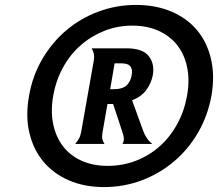

<svg xmlns="http://www.w3.org/2000/svg" viewBox="-20 -740 885 779"><path d="M98 -352Q112 -433 152 -501Q192 -569 249.5 -617.5Q307 -666 379.5 -693Q452 -720 532 -720Q612 -720 675.5 -693Q739 -666 779.5 -617.5Q820 -569 836 -501Q852 -433 838 -352Q823 -270 783.5 -202Q744 -134 686 -85Q628 -36 555.5 -8.5Q483 19 402 19Q322 19 259 -8.5Q196 -36 155.5 -85Q115 -134 99 -202Q83 -270 98 -352ZM196 -352Q185 -290 195.5 -238Q206 -186 234.5 -148Q263 -110 309.5 -88.5Q356 -67 417 -67Q478 -67 532 -88Q586 -109 628.5 -147Q671 -185 699.5 -237.5Q728 -290 739 -352Q750 -414 739.5 -466Q729 -518 700 -555.5Q671 -593 624.5 -614.5Q578 -636 517 -636Q456 -636 402.5 -614.5Q349 -593 306.5 -555.5Q264 -518 235.5 -466Q207 -414 196 -352ZM361 -497Q363 -512 360.5 -522.5Q358 -533 352 -544H493Q558 -544 583 -513Q608 -482 600 -435Q594 -403 574 -375.5Q554 -348 516 -333L561 -209Q566 -195 574.5 -181.5Q583 -168 598 -156H477Q483 -167 482.5 -178.5Q482 -190 477 -203L439 -318H429H416L396 -203Q393 -187 395 -177Q397 -167 404 -156H285Q294 -167 300 -177Q306 -187 309 -203ZM439 -378Q479 -378 495 -395Q511 -412 514 -434Q519 -457 509.5 -470Q500 -483 473 -483H445L427 -378Z"/></svg>

Font: LT Museum
Style: Bold Italic
Weight: 700
Designer: Daniel Lyons
Foundry: LyonsType
Version: Version 1.011